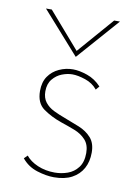

<svg xmlns="http://www.w3.org/2000/svg" viewBox="-72 -629 487 685"><g transform="rotate(10 172.0 -286.0)"><path d="M171 8Q143 8 109.5 -2.5Q76 -13 54 -40L66 -52Q81 -33 109 -21Q137 -9 171 -9Q195 -9 217.5 -17Q240 -25 255 -44.5Q270 -64 270 -97Q270 -127 254 -144.5Q238 -162 213.5 -171.5Q189 -181 162 -190Q125 -203 97 -223Q69 -243 69 -287Q69 -319 83.5 -340Q98 -361 122 -372Q146 -383 172 -383Q195 -383 224 -373Q253 -363 275 -339L264 -326Q247 -347 220 -356Q193 -365 173 -365Q155 -365 135.5 -357.5Q116 -350 102 -333Q88 -316 88 -289Q88 -265 100 -249.5Q112 -234 131.5 -224.5Q151 -215 173 -207Q200 -197 227 -186Q254 -175 271.5 -155.5Q289 -136 289 -102Q289 -69 275.5 -44.5Q262 -20 236 -6Q210 8 171 8ZM60 -580 179 -443 166 -442 286 -580H307L174 -429H173L39 -580Z"/></g></svg>

Font: Josefin Sans Thin Thin
Style: Regular
Weight: 250
Version: Version 2.001